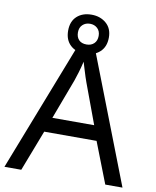

<svg xmlns="http://www.w3.org/2000/svg" viewBox="-95 -950 828 1022"><g transform="rotate(10 319.5 -439.0)"><path d="M545 0 459 -221H176L91 0H0L279 -717H360L638 0ZM352 -517Q349 -525 342 -546Q335 -567 328.5 -589.5Q322 -612 318 -624Q311 -593 302 -563.5Q293 -534 287 -517L206 -301H432ZM317 -667Q268 -667 238 -695Q208 -723 208 -773Q208 -823 238 -850.5Q268 -878 317 -878Q364 -878 396 -850.5Q428 -823 428 -774Q428 -723 396.5 -695Q365 -667 317 -667ZM317 -717Q342 -717 357.5 -732Q373 -747 373 -773Q373 -799 357 -814Q341 -829 317 -829Q293 -829 277 -814Q261 -799 261 -773Q261 -747 275.5 -732Q290 -717 317 -717Z"/></g></svg>

Font: Noto Sans Takri
Style: Regular
Weight: 400
Designer: Monotype Design Team
Foundry: Monotype Imaging Inc.
Version: Version 2.003; ttfautohint (v1.8.4.7-5d5b)